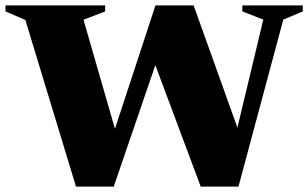

<svg xmlns="http://www.w3.org/2000/svg" viewBox="-36 -695 1147 715"><path d="M561.5 -508 387.5 0H247L58.5 -620.5L-15.5 -652.5V-675H355.5V-652.5L275 -621.5L411.5 -148L367.5 -140.5L543 -675H685L874 -147.5L830.5 -146.5L944.5 -622L866.5 -652.5V-675H1091.5V-652.5L1019 -622L852 0H711.5L521.5 -508.5Z"/></svg>

Font: Newsreader 24pt ExtraBold
Style: Regular
Weight: 800
Designer: Hugues Gentile
Foundry: Production Type
Version: Version 1.003